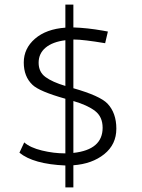

<svg xmlns="http://www.w3.org/2000/svg" viewBox="-20 -720 623 840"><path d="M306 -547H301V-334Q417 -301 450 -267Q489 -226 489 -157Q489 -88 436 -45.5Q383 -3 301 3V100H266V4Q126 -2 65 -52L86 -97Q112 -74 163.5 -61.5Q215 -49 264 -49H266V-288Q152 -320 122 -349Q84 -385 84 -446.5Q84 -508 133 -550.5Q182 -593 266 -599V-700H301V-600Q362 -598 430 -586L452 -582L440 -531Q344 -547 306 -547ZM429 -161Q429 -209 396 -234.5Q363 -260 301 -278V-51Q429 -65 429 -161ZM266 -344V-544Q210 -537 179.5 -511.5Q149 -486 149 -445.5Q149 -405 179 -383Q209 -361 266 -344Z"/></svg>

Font: Antic Slab
Style: Regular
Weight: 400
Designer: Santiago Orozco
Foundry: Santiago Orozco
Version: Version 001.001